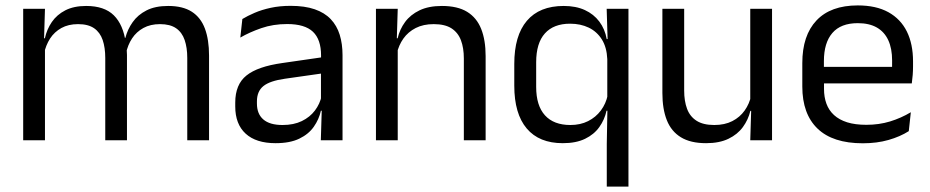

<svg xmlns="http://www.w3.org/2000/svg" viewBox="-20 -521 3452 713"><path d="M756.3 0H675.4V-305.7Q675.4 -344.2 665.7 -372.4Q656.1 -400.7 633.9 -416.1Q611.7 -431.4 574.1 -431.4Q538.6 -431.4 512.5 -417.1Q486.4 -402.7 470.4 -378.3Q454.4 -353.9 448 -322.9L435.5 -380.5H445.6Q453.6 -411.8 472.7 -438.8Q491.7 -465.9 524.1 -482.4Q556.4 -498.9 604.5 -498.9Q658.9 -498.9 692.2 -477.5Q725.6 -456 741 -414.7Q756.3 -373.5 756.3 -314.5ZM147 0H66.1V-488.2H147L143.4 -370.8L147 -366.1ZM451.5 0H370.9V-305.6Q370.9 -344.1 361.3 -372.4Q351.6 -400.7 329.5 -416.1Q307.4 -431.4 269.8 -431.4Q234 -431.4 208 -417Q181.9 -402.5 165.9 -377.8Q150 -353 143.5 -321.5L128.7 -378.9H146.7Q153.9 -412.1 172.5 -439.3Q191.2 -466.5 222.7 -482.7Q254.3 -498.9 299.9 -498.9Q367.6 -498.9 402.7 -464.1Q437.9 -429.2 447 -361.9Q449.3 -352 450.4 -340.3Q451.5 -328.6 451.5 -317.1Z M1252 0H1171.4L1175 -118.6L1171.9 -131.1V-286.5L1172.3 -314.9Q1172.3 -374.3 1142.2 -403Q1112 -431.7 1046.4 -431.7Q994.2 -431.7 950.4 -416.5Q906.6 -401.3 872.4 -381.5L880 -450.4Q899.1 -462 925.4 -473.3Q951.7 -484.7 985.3 -492Q1018.9 -499.3 1059.3 -499.3Q1111.8 -499.3 1148.6 -486.6Q1185.4 -473.9 1208.2 -449.9Q1231 -425.8 1241.5 -392Q1252 -358.1 1252 -316.2ZM1003.4 10.7Q930.9 10.7 892.3 -24.6Q853.6 -60 853.6 -125.7V-140Q853.6 -207.4 895.3 -240.7Q937 -274.1 1028.2 -286.9L1182.5 -309.2L1186.9 -249.8L1038 -228.6Q982.2 -220.7 958.2 -201.4Q934.1 -182 934.1 -144.5V-136.6Q934.1 -97.9 957.9 -77.4Q981.7 -56.8 1029.1 -56.8Q1070.9 -56.8 1100.9 -71.4Q1130.9 -86 1149.4 -110.5Q1168 -135.1 1174.5 -165.2L1187.2 -109.8H1171.7Q1164.6 -77.8 1145.3 -50.3Q1126.1 -22.8 1091.5 -6.1Q1056.9 10.7 1003.4 10.7Z M1783.4 0H1702.5V-303.7Q1702.5 -343 1691.7 -371.5Q1681 -399.9 1656.7 -415.7Q1632.3 -431.4 1590.6 -431.4Q1552.1 -431.4 1523.8 -417Q1495.5 -402.5 1478 -377.8Q1460.5 -353 1453.5 -321.5L1439 -378.9H1456.7Q1464.3 -412.1 1484.3 -439.3Q1504.3 -466.5 1538.1 -482.7Q1571.9 -498.9 1621 -498.9Q1679.2 -498.9 1714.7 -477.1Q1750.3 -455.2 1766.8 -413.8Q1783.4 -372.3 1783.4 -312.6ZM1457 0H1376.1V-488.2H1457L1453.4 -371.1L1457 -366.3Z M2069.9 10.7Q1982.1 10.7 1936 -43.9Q1889.8 -98.6 1889.8 -202.9V-283.6Q1889.8 -388.7 1936.6 -443.8Q1983.4 -498.9 2073.4 -498.9Q2118.7 -498.9 2151.8 -483.7Q2184.9 -468.5 2205.6 -440.9Q2226.3 -413.4 2233.1 -375.9H2259.9L2235.2 -301.3Q2233.3 -345.3 2215 -374.6Q2196.6 -403.8 2166.3 -418.4Q2135.9 -433 2097.1 -433Q2035.9 -433 2003.5 -396.9Q1971.1 -360.8 1971.1 -289.9V-198.2Q1971.1 -128.8 2003.7 -92.8Q2036.3 -56.8 2098.2 -56.8Q2135.3 -56.8 2163.9 -71.2Q2192.6 -85.6 2211.4 -110.8Q2230.2 -136 2236.8 -168L2255.6 -109.9H2232.4Q2225.2 -76.8 2205.7 -49.3Q2186.2 -21.8 2152.8 -5.6Q2119.4 10.7 2069.9 10.7ZM2313.8 172H2233.3V13.3L2235.8 -125.5L2235.2 -141.5V-345.7L2236.5 -370.5L2232.9 -488.2H2313.8Z M2439.8 -488.2H2520.7V-184.5Q2520.7 -145.8 2531.4 -117Q2542.1 -88.3 2566.6 -72.6Q2591.2 -56.8 2632.5 -56.8Q2671.5 -56.8 2699.6 -71.3Q2727.7 -85.7 2745.4 -110.7Q2763.1 -135.6 2769.6 -166.8L2784.1 -109.3H2766.5Q2758.8 -76.7 2738.8 -49.2Q2718.8 -21.8 2685.1 -5.6Q2651.4 10.7 2602.1 10.7Q2544.4 10.7 2508.6 -11.2Q2472.8 -33 2456.3 -74.7Q2439.8 -116.3 2439.8 -175.7ZM2766.1 -488.2H2847V0H2766.1L2769.7 -117.2L2766.1 -121.9Z M3184.1 11.1Q3072.6 11.1 3016 -43.4Q2959.4 -97.8 2959.4 -199.7V-286.6Q2959.4 -389.4 3012.1 -445.1Q3064.7 -500.9 3165.5 -500.9Q3233.4 -500.9 3279.1 -475.7Q3324.7 -450.4 3347.7 -403.9Q3370.6 -357.4 3370.6 -293V-274.8Q3370.6 -259.1 3369.4 -243Q3368.2 -226.9 3366 -211.4H3291.7Q3292.5 -235.6 3292.7 -257.1Q3292.9 -278.6 3292.9 -296.4Q3292.9 -341 3278.6 -371.8Q3264.4 -402.6 3236.2 -418.8Q3207.9 -435 3165.5 -435Q3102.4 -435 3071 -398.5Q3039.6 -362.1 3039.6 -294.1V-247.4L3040 -237.5V-190.8Q3040 -160.4 3049 -135.9Q3058 -111.3 3077.1 -93.8Q3096.3 -76.2 3126 -66.8Q3155.8 -57.5 3197.2 -57.5Q3244.3 -57.5 3285.3 -70Q3326.3 -82.6 3362.4 -104.2L3354.8 -34Q3322.6 -13.5 3279.4 -1.2Q3236.3 11.1 3184.1 11.1ZM3348.9 -211.4H3002.1V-272.7H3348.9Z"/></svg>

Font: Anek Kannada Medium
Style: Regular
Weight: 500
Designer: Vaishnavi Murthy, Maithili Shingre (Kannada) & Yesha Goshar (Latin)
Foundry: Ek Type
Version: Version 1.003